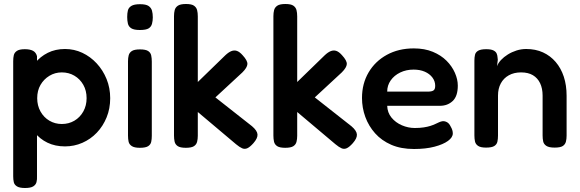

<svg xmlns="http://www.w3.org/2000/svg" viewBox="-20 -729 2899 960"><path d="M305 3Q256 3 217.5 -15.5Q179 -34 152.5 -67.5Q126 -101 112.5 -145Q99 -189 99 -240Q100 -291 114 -335.5Q128 -380 154.5 -413Q181 -446 219 -465Q257 -484 305 -484Q351 -484 391.5 -465Q432 -446 463.5 -412Q495 -378 513 -333.5Q531 -289 531 -238Q531 -186 513 -142Q495 -98 464 -65.5Q433 -33 392 -15Q351 3 305 3ZM105 211Q78 211 65 203Q52 195 49 182Q46 169 46 152V-423Q46 -440 49 -453Q52 -466 64.5 -474.5Q77 -483 104 -483Q130 -483 145 -475Q160 -467 165 -448V151Q166 168 162.5 181.5Q159 195 146 203Q133 211 105 211ZM289 -109Q324 -109 352 -125.5Q380 -142 396.5 -171.5Q413 -201 413 -238Q413 -276 396.5 -305Q380 -334 352 -350.5Q324 -367 289 -367Q255 -367 227 -350Q199 -333 182.5 -304.5Q166 -276 166 -238Q166 -201 182.5 -171.5Q199 -142 227 -125.5Q255 -109 289 -109Z M679 10Q652 10 639 1.5Q626 -7 623 -20.5Q620 -34 620 -51V-423Q620 -439 623.5 -452.5Q627 -466 639.5 -474Q652 -482 680 -482Q708 -482 720.5 -474Q733 -466 736 -452Q739 -438 739 -421V-50Q739 -33 736 -19.5Q733 -6 720.5 2Q708 10 679 10ZM679 -579Q650 -579 636.5 -587.5Q623 -596 619.5 -611Q616 -626 616 -644Q616 -663 619.5 -677Q623 -691 637 -699.5Q651 -708 680 -708Q710 -708 723 -699Q736 -690 740 -675.5Q744 -661 744 -642Q744 -625 740 -610Q736 -595 723 -587Q710 -579 679 -579Z M1240 -98Q1266 -76 1267.5 -57Q1269 -38 1247 -13Q1230 6 1217 12Q1204 18 1191 12.5Q1178 7 1160 -8L969 -169V-50Q969 -34 965.5 -20Q962 -6 949.5 2Q937 10 909 10Q881 10 868.5 1.5Q856 -7 853 -21Q850 -35 850 -51V-648Q850 -665 853.5 -678.5Q857 -692 869.5 -700.5Q882 -709 910 -709Q938 -709 950 -700.5Q962 -692 965.5 -678.5Q969 -665 969 -647V-319L1107 -453Q1123 -468 1137 -473.5Q1151 -479 1164.5 -474.5Q1178 -470 1193 -453Q1218 -426 1217 -408.5Q1216 -391 1192 -367L1057 -242Z M1737 -98Q1763 -76 1764.5 -57Q1766 -38 1744 -13Q1727 6 1714 12Q1701 18 1688 12.5Q1675 7 1657 -8L1466 -169V-50Q1466 -34 1462.5 -20Q1459 -6 1446.5 2Q1434 10 1406 10Q1378 10 1365.5 1.5Q1353 -7 1350 -21Q1347 -35 1347 -51V-648Q1347 -665 1350.5 -678.5Q1354 -692 1366.5 -700.5Q1379 -709 1407 -709Q1435 -709 1447 -700.5Q1459 -692 1462.5 -678.5Q1466 -665 1466 -647V-319L1604 -453Q1620 -468 1634 -473.5Q1648 -479 1661.5 -474.5Q1675 -470 1690 -453Q1715 -426 1714 -408.5Q1713 -391 1689 -367L1554 -242Z M2050 16Q1985 16 1936.5 -5Q1888 -26 1855.5 -62.5Q1823 -99 1806.5 -144.5Q1790 -190 1790 -239Q1790 -311 1823 -367Q1856 -423 1914.5 -455Q1973 -487 2049 -487Q2103 -487 2144 -470Q2185 -453 2212.5 -425.5Q2240 -398 2254.5 -365Q2269 -332 2269 -301Q2269 -248 2243.5 -224Q2218 -200 2180 -200H1916Q1917 -166 1937.5 -141Q1958 -116 1989.5 -102.5Q2021 -89 2054 -89Q2079 -89 2098.5 -92Q2118 -95 2132 -99.5Q2146 -104 2156.5 -109Q2167 -114 2176 -118Q2185 -122 2193 -123Q2204 -124 2215 -118Q2226 -112 2233 -97Q2239 -87 2241.5 -78.5Q2244 -70 2244 -62Q2244 -42 2220 -24.5Q2196 -7 2152.5 4.5Q2109 16 2050 16ZM1916 -271H2121Q2138 -271 2147 -276.5Q2156 -282 2156 -300Q2156 -323 2142 -341.5Q2128 -360 2104 -370.5Q2080 -381 2048 -381Q2011 -381 1981 -366.5Q1951 -352 1933.5 -327Q1916 -302 1916 -271Z M2410 9Q2383 9 2370.5 0.5Q2358 -8 2355 -21.5Q2352 -35 2352 -52V-426Q2352 -442 2355 -455Q2358 -468 2371 -475.5Q2384 -483 2411 -483Q2435 -483 2447 -477Q2459 -471 2463 -462Q2467 -453 2467.5 -444Q2468 -435 2469 -430L2465 -398Q2471 -414 2485 -429Q2499 -444 2519 -456.5Q2539 -469 2562.5 -476.5Q2586 -484 2611 -484Q2658 -484 2695 -467Q2732 -450 2758.5 -419Q2785 -388 2799 -345.5Q2813 -303 2813 -250V-51Q2813 -34 2809.5 -20.5Q2806 -7 2794 1Q2782 9 2753 9Q2725 9 2712 0.5Q2699 -8 2696 -21.5Q2693 -35 2693 -52V-251Q2693 -287 2680.5 -313Q2668 -339 2644.5 -353Q2621 -367 2585 -367Q2550 -367 2524 -352.5Q2498 -338 2484 -312Q2470 -286 2470 -251V-51Q2470 -34 2467 -20.5Q2464 -7 2451.5 1Q2439 9 2410 9Z"/></svg>

Font: Fredoka Light Medium
Style: Regular
Weight: 500
Version: Version 2.001